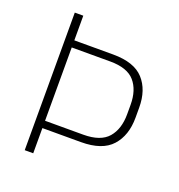

<svg xmlns="http://www.w3.org/2000/svg" viewBox="-119 -738 781 838"><g transform="rotate(20 272.0 -319.5)"><path d="M111 -117V-151H304Q384 -151 418.8 -191.2Q453.5 -231.5 453.5 -300V-344Q453.5 -412.5 419.2 -452Q385 -491.5 305.5 -491.5H110.5V-524.5H307Q405 -524.5 449 -476Q493 -427.5 493 -345.5V-298.5Q493 -216 448.5 -166.5Q404 -117 305.5 -117ZM87 0V-639H126.5V-516V-501V-139.5V-128V0Z"/></g></svg>

Font: Anek Bangla
Style: Extra-light
Weight: 200
Designer: Sulekha Rajkumar (Bangla), Yesha Goshar (Latin)
Foundry: Ek Type
Version: Version 1.002;March 21, 2022;FontCreator 13.0.0.2683 64-bit